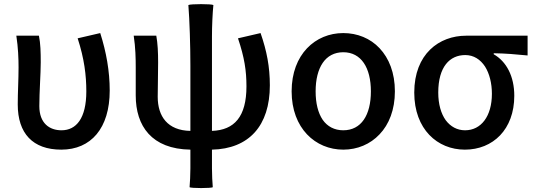

<svg xmlns="http://www.w3.org/2000/svg" viewBox="-20 -728 2649 952"><path d="M421 -551 365 -538C398 -437 408 -354 408 -275C408 -141 358 -82 285 -82C226 -82 175 -116 175 -202C175 -271 182 -363 182 -419C182 -469 181 -512 173 -551H117H61C70 -492 72 -437 72 -394C72 -332 68 -271 68 -210C68 -67 142 14 284 14C431 14 524 -92 524 -279C524 -375 507 -470 477 -564Z M1031 -391V-547C1031 -599 1034 -664 1038 -703C1031 -709 924 -709 914 -703C920 -628 924 -503 924 -403V-79C811 -81 762 -151 762 -248C762 -285 764 -364 764 -419C764 -469 762 -512 755 -551H699H643C652 -492 653 -437 653 -394V-255C653 -103 732 11 924 14V107C924 138 922 177 920 200C924 206 1031 206 1035 200C1033 177 1031 138 1031 107V14C1214 10 1318 -104 1318 -305C1318 -396 1303 -475 1272 -564L1160 -538C1192 -443 1202 -377 1202 -300C1202 -149 1142 -83 1031 -79Z M1862 -489C1816 -538 1752 -564 1682 -564C1544 -564 1426 -459 1426 -275C1426 -92 1544 14 1682 14C1752 14 1816 -13 1862 -62C1909 -111 1938 -184 1938 -275C1938 -367 1909 -439 1862 -489ZM1580 -416C1603 -450 1638 -469 1682 -469C1771 -469 1819 -392 1819 -275C1819 -157 1771 -82 1682 -82C1638 -82 1603 -101 1580 -134C1557 -168 1545 -216 1545 -275C1545 -334 1557 -382 1580 -416Z M2519 -551H2443H2291C2158 -551 2034 -461 2034 -269C2034 -87 2149 14 2285 14C2424 14 2530 -86 2530 -253C2530 -350 2491 -423 2428 -459V-464C2488 -463 2535 -459 2596 -453V-551ZM2190 -132C2167 -164 2153 -211 2153 -269C2153 -397 2210 -455 2287 -455C2329 -455 2362 -433 2385 -398C2407 -363 2419 -315 2419 -263C2419 -151 2365 -82 2286 -82C2247 -82 2214 -100 2190 -132Z"/></svg>

Font: GenSekiGothic2 TW M
Style: Regular
Weight: 500
Version: Version 2.100;PS 2.1;hotconv 16.6.51;makeotf.lib2.5.65220 DE